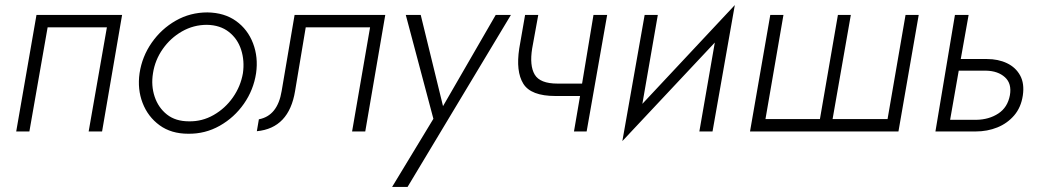

<svg xmlns="http://www.w3.org/2000/svg" viewBox="-20 -519 4108 758"><path d="M462 -460 383 0H330L402 -411H168L96 0H44L124 -460Z M531 -230Q541 -296 579 -350.5Q617 -405 674 -437.5Q731 -470 799 -470Q866 -469 912 -436Q958 -403 979 -348Q1000 -293 991 -230Q981 -164 943 -109.5Q905 -55 847.5 -22.5Q790 10 723 9Q656 9 610 -24.5Q564 -58 543 -112.5Q522 -167 531 -230ZM584 -230Q576 -181 590.5 -137.5Q605 -94 639 -67Q673 -40 726 -40Q778 -39 823.5 -65Q869 -91 899.5 -134.5Q930 -178 939 -230Q946 -279 932 -322.5Q918 -366 883.5 -393Q849 -420 797 -421Q744 -421 698.5 -395Q653 -369 622.5 -325.5Q592 -282 584 -230Z M1501 -460 1422 0H1370L1441 -411H1187L1145 -160Q1121 -13 994 -1L1002 -48Q1076 -62 1092 -160L1143 -460Z M1997 -460 1589 219H1528L1691 -50L1582 -460H1641L1729 -100L1937 -460Z M2105 -460 2081 -328Q2070 -260 2091 -224.5Q2112 -189 2181 -189H2278L2323 -460H2377L2296 0H2246L2270 -140H2173Q2076 -140 2046 -188.5Q2016 -237 2030 -328L2053 -460Z M2577 -460 2516 -109 2881 -499 2793 0H2741L2802 -351L2437 38L2525 -460Z M3267 -49H3484L3555 -460H3607L3527 0H2941L3021 -460H3073L3002 -49H3217L3288 -460H3339Z M3750 -460H3804L3773 -286H3876Q3921 -286 3955.5 -269.5Q3990 -253 4007.5 -221Q4025 -189 4018 -142Q4011 -95 3984 -63.5Q3957 -32 3917.5 -16Q3878 0 3832 0H3673ZM3873 -240H3765L3731 -46H3835Q3885 -47 3921.5 -71Q3958 -95 3967 -143Q3975 -189 3947.5 -214Q3920 -239 3873 -240Z"/></svg>

Font: Jost* Light
Style: Italic
Weight: 300
Italic angle: -10°
Version: Version 3.7